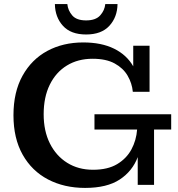

<svg xmlns="http://www.w3.org/2000/svg" viewBox="-20 -906 874 941"><path d="M402 -737Q327 -737 288.5 -779.5Q250 -822 249 -886H310Q313 -855 334 -830.5Q355 -806 402 -806Q449 -806 471 -830.5Q493 -855 496 -886H556Q555 -822 516 -779.5Q477 -737 402 -737ZM397 15Q295 15 215.5 -26.5Q136 -68 91 -148Q46 -228 46 -341Q46 -455 90.5 -535Q135 -615 212 -656.5Q289 -698 388 -698Q477 -698 539 -667.5Q601 -637 633 -581V-682H713V-456H631Q627 -498 605.5 -535Q584 -572 542 -595Q500 -618 434 -618Q362 -618 308 -585Q254 -552 224 -491Q194 -430 194 -346Q194 -264 224.5 -203Q255 -142 309.5 -108Q364 -74 436 -74Q508 -74 554 -101.5Q600 -129 624 -173.5Q648 -218 652 -271H443V-346H819V-271H735V0H655V-136Q629 -67 566.5 -26Q504 15 397 15Z"/></svg>

Font: Montagu Slab 16pt Medium
Style: Regular
Weight: 500
Designer: Florian Karsten
Foundry: Florian Karsten
Version: Version 1.000; ttfautohint (v1.8.3)